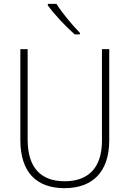

<svg xmlns="http://www.w3.org/2000/svg" viewBox="-20 -970 674 1000"><path d="M274 -950H229V-942C261 -897 323 -831 369 -791H396V-799C356 -840 303 -903 274 -950ZM549 -240V-714H511V-237C511 -92 436 -26 317 -26C194 -26 124 -95 124 -243V-714H86V-241C86 -75 168 10 316 10C456 10 549 -68 549 -240Z"/></svg>

Font: Noto Sans Myanmar SemiCondensed ExtraLight
Style: Regular
Weight: 200
Width: 4
Designer: Monotype Design Team
Foundry: Monotype Imaging Inc.
Version: Version 2.107